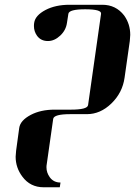

<svg xmlns="http://www.w3.org/2000/svg" viewBox="-20 -481 592 809"><path d="M45.9 179.2Q45.9 171.4 47.9 153.8L61 58.1Q65.4 26.4 109.9 2.9Q151.9 -19 210 -19H278.8Q348.1 -19 351.1 -38.1L405.8 -422.9Q408.7 -441.9 338.9 -441.9Q271 -441.9 268.1 -422.9L262.2 -384.8Q257.8 -353.5 233.9 -331.1Q209.5 -308.1 182.1 -308.1Q152.3 -308.1 136.2 -330.1Q123 -348.6 123 -371.1Q123 -379.9 124 -384.8Q128.4 -416 171.9 -439Q213.9 -460.9 272.9 -460.9H411.1Q468.3 -460.9 502.9 -416Q528.8 -379.9 528.8 -334Q528.8 -325.7 526.9 -308.1L504.9 -153.8Q496.1 -90.3 449.2 -44.9Q402.8 0 346.2 0H275.9Q207 0 204.1 20L176.8 211.9Q175.8 215.8 175.8 224.1Q175.8 246.6 189.9 266.1Q206.1 288.1 234.9 288.1L231.9 308.1H164.1Q107.4 308.1 74.2 263.2Q45.9 225.6 45.9 179.2Z"/></svg>

Font: Hjet
Style: Italic
Weight: 400
Designer: T. Christopher White
Version: Version 1.2